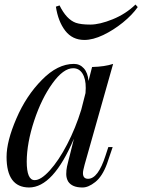

<svg xmlns="http://www.w3.org/2000/svg" viewBox="-20 -808 624 842"><path d="M97.2 -99.6Q97.2 -18.1 131.8 -18.1Q159.2 -17.6 198.2 -60.5Q237.3 -103.5 274.4 -174.8Q311.5 -246.1 336.4 -327.1L355 -399.9Q356 -415.5 356 -421.9Q356.4 -461.9 341.8 -485.4Q327.1 -508.8 300.8 -508.8Q257.8 -508.8 210 -442.4Q162.1 -376 129.9 -278.8Q97.7 -181.2 97.2 -99.6ZM107.4 14.2Q8.8 13.7 8.8 -120.1Q8.8 -188.5 51.8 -288.1Q94.7 -388.2 164.1 -458Q232.4 -527.8 304.2 -527.8Q330.1 -527.8 347.7 -508.3Q365.2 -488.8 368.2 -453.1L383.8 -514.2Q439.5 -515.6 476.1 -527.8L351.1 -85.9Q343.8 -59.6 343.8 -48.8Q343.8 -23.9 366.2 -23.9Q410.2 -23.9 442.9 -126L455.1 -163.1H474.1L449.2 -89.8Q428.7 -34.2 397.9 -9.8Q367.2 14.6 341.3 14.2Q295.9 14.2 278.8 -12.2Q270.5 -26.9 270.5 -44.4Q270.5 -62.5 273.9 -78.1Q277.3 -93.8 281.2 -108.4Q285.2 -123 286.1 -127L304.2 -199.7Q213.4 14.2 107.4 14.2ZM574.2 -788.1 584 -776.9Q559.6 -742.2 518.6 -709Q477.5 -675.8 432.6 -654.3Q387.2 -632.8 350.1 -632.8Q297.4 -632.8 266.1 -673.3Q234.9 -713.9 225.1 -778.8L241.2 -784.2Q271.5 -722.7 312.5 -708Q335 -700.2 376 -700.2Q417 -700.2 474.6 -723.6Q532.2 -747.1 574.2 -788.1Z"/></svg>

Font: PlayfairDisplay-Italic
Style: Italic
Weight: 400
Italic angle: -14°
Designer: Claus Eggers Sørensen
Foundry: Claus Eggers Sørensen
Version: Version 1.002;PS 001.002;hotconv 1.0.70;makeotf.lib2.5.58329